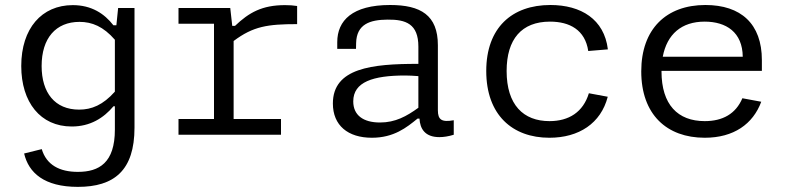

<svg xmlns="http://www.w3.org/2000/svg" viewBox="-20 -539 3140 768"><path d="M65 -275C65 -130 141.5 -33 267 -33C341 -33 394.5 -67 434 -114H439.5V-20.5C439.5 112 376.5 148.5 291.5 148.5C218.5 148.5 166 121 147 57.5L76.5 75C94.5 152 156.5 208.5 291.5 208.5C436.5 208.5 518 143 518 -28.5V-507H452.5L445.5 -438H433.5C397.5 -484.5 346 -518.5 271 -518.5C147 -518.5 65 -425.5 65 -275ZM146.5 -275C146.5 -386.5 203.5 -451.5 298 -451.5C348 -451.5 393.5 -433 439.5 -380V-172.5C392 -119 346.5 -100.5 296.5 -100.5C199.5 -100.5 146.5 -168 146.5 -275Z M901 -507H694V-444H836V-63H694V0H1104V-63H914.5V-375C993 -434 1050.5 -442.5 1168.5 -442.5V-515C1153.5 -517.5 1138 -518.5 1120 -518.5C1028.5 -518.5 976 -489 920 -435.5H909Z M1540.5 -519C1389.5 -519 1329 -457 1329 -370.5V-343.5H1404L1404.5 -366.5C1406 -442.5 1460 -460 1529.5 -460.5C1603.5 -461.5 1653.5 -443.5 1653.5 -352.5V-283.5C1467 -284 1311.5 -266.5 1311.5 -125C1311.5 -37.5 1371.5 12 1467.5 12C1555.5 12 1606.5 -29 1650 -64.5H1658C1660 -24.5 1679.5 9.5 1737.5 9.5C1754.5 9.5 1774 6.5 1795 0V-58C1747 -49.5 1731.5 -59.5 1731.5 -98V-358C1731.5 -478.5 1662.5 -519 1540.5 -519ZM1393 -133.5C1393 -211.5 1472.5 -237 1600.5 -237C1616 -237 1634.5 -236 1653.5 -234.5V-108C1606.5 -74 1561.5 -49 1500 -49C1433 -49 1393 -78 1393 -133.5Z M2411 -152 2335.5 -166C2312.5 -90.5 2255.5 -54.5 2178 -54.5C2073.5 -54.5 2006.5 -119.5 2006.5 -255C2006.5 -382.5 2066.5 -452.5 2180 -452.5C2258.5 -452.5 2320.5 -419.5 2333 -335L2411.5 -341.5C2397 -462 2304 -519 2181.5 -519C2027.5 -519 1925 -428 1925 -255C1925 -79 2030 12 2177.5 12C2295.5 12 2383.5 -45.5 2411 -152Z M2545 -253.5C2545 -81 2647 12 2799 12C2915 12 2992 -43 3025 -132L2949.5 -146C2923 -83.5 2870.5 -54.5 2799 -54.5C2691 -54.5 2626 -120.5 2626 -253.5V-255.5H3027.5V-298.5C3027.5 -444 2943.5 -519 2801.5 -519C2645 -519 2545 -423 2545 -253.5ZM2631 -312C2648 -402.5 2706.5 -452.5 2798.5 -452.5C2885 -452.5 2950 -410 2951 -312Z"/></svg>

Font: Monaspace Neon Light
Style: Regular
Weight: 300
Designer: Riley Cran & the Lettermatic Team
Foundry: Lettermatic
Version: Version 1.200 (Monaspace Neon)